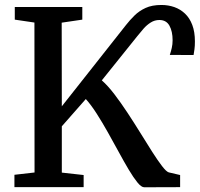

<svg xmlns="http://www.w3.org/2000/svg" viewBox="-20 -772 824 792"><path d="M39.5 0V-51L122.5 -60.5L122 -679L41 -691V-743H319.5V-691L234.5 -678.5L235 -333.5L499.5 -668.5Q515.5 -689 534.8 -708Q554 -727 580.5 -739.2Q607 -751.5 646 -751.5Q674 -751.5 699 -742.8Q724 -734 743.2 -715.8Q762.5 -697.5 773.2 -669Q784 -640.5 784 -601Q784 -581.5 782.2 -569Q780.5 -556.5 778.5 -545L680.5 -545.5Q685 -559 688.5 -574Q692 -589 692 -606Q692 -642.5 679 -666Q666 -689.5 637.5 -689.5Q618 -689.5 601.8 -679.2Q585.5 -669 572.2 -653.8Q559 -638.5 546.5 -623L400 -440.5Q424.5 -419 451.5 -383.8Q478.5 -348.5 506 -306.8Q533.5 -265 559.5 -223Q585.5 -181 608.2 -145.2Q631 -109.5 648.5 -86.8Q666 -64 676 -61L723 -50V0L575 0.5Q563 0.5 546.8 -19.5Q530.5 -39.5 511 -72.2Q491.5 -105 469.8 -145Q448 -185 425 -226Q402 -267 379 -303Q356 -339 334 -363.5L235 -251V-60L325 -50V0Z"/></svg>

Font: Merriweather Medium
Style: Regular
Weight: 500
Version: Version 2.100